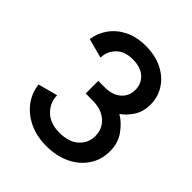

<svg xmlns="http://www.w3.org/2000/svg" viewBox="-203 -867 1011 1011"><g transform="rotate(45 303.0 -361.0)"><path d="M302.7 -425.8Q359.9 -425.8 393.1 -454.8Q426.3 -483.9 426.3 -529.8Q426.3 -575.7 394.5 -605.2Q362.8 -634.8 302.7 -634.8Q242.2 -634.8 209.2 -600.6Q176.3 -566.4 176.3 -520.5L66.9 -549.8Q74.2 -600.1 104 -641.8Q133.8 -683.6 183.8 -708.5Q233.9 -733.4 302.7 -733.4Q372.1 -733.4 425 -707Q478 -680.7 507.8 -635Q537.6 -589.4 537.6 -532.2Q537.6 -478.5 512.7 -440.7Q487.8 -402.8 456.1 -381.3Q495.6 -358.4 528.1 -313.7Q560.5 -269 560.5 -207.5Q560.5 -144 527.8 -94.7Q495.1 -45.4 437 -17.3Q378.9 10.7 302.7 10.7Q233.9 10.7 178.5 -14.6Q123 -40 87.9 -85.2Q52.7 -130.4 45.4 -189.9L154.8 -219.2Q154.8 -166 193.8 -127Q232.9 -87.9 302.7 -87.9Q372.1 -87.9 410.6 -122.3Q449.2 -156.7 449.2 -210Q449.2 -262.7 410.6 -297.4Q372.1 -332 302.7 -332H254.4V-425.8Z"/></g></svg>

Font: Giphurs Medium
Style: Regular
Weight: 500
Version: Version 0.920; ttfautohint (v1.8.4.7-5d5b)